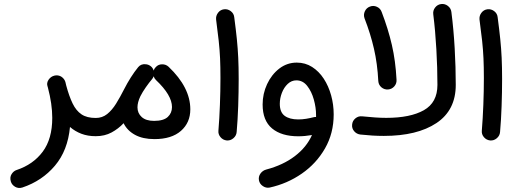

<svg xmlns="http://www.w3.org/2000/svg" viewBox="-20 -662 2616 967"><path d="M219.7 -226.1Q213.4 -243.7 224.6 -260.3Q235.8 -276.9 254.4 -281.2Q262.7 -283.2 270.5 -282.2Q285.2 -280.3 295.7 -270.5Q306.2 -260.7 309.6 -248Q311.5 -239.7 313.5 -231.4Q328.1 -177.2 345.7 -140.9Q363.3 -104.5 390.4 -86.2Q417.5 -67.9 461.9 -67.9H462.4Q481.4 -67.9 494.9 -54.4Q508.3 -41 508.3 -22Q508.3 -2.9 494.9 10.5Q481.4 23.9 462.4 23.9H461.9Q421.9 23.9 389.9 11.7Q357.9 -0.5 332.5 -22.5Q321.3 96.2 256.6 172.6Q191.9 249 93.3 282.2Q72.8 288.6 56.2 278.8Q39.6 269 34.7 252.4Q28.3 231 38.3 215.1Q48.3 199.2 63.5 194.3Q147 166.5 195.1 102.1Q243.2 37.6 243.2 -68.4Q243.2 -137.7 221.2 -221.2Q220.7 -223.6 219.7 -226.1Z M416.5 -22Q416.5 -41 429.9 -54.4Q443.4 -67.9 462.4 -67.9Q495.1 -67.9 519.8 -87.6Q544.4 -107.4 564.7 -140.1Q585 -172.9 605 -212.4Q620.6 -243.2 638.9 -272Q657.2 -300.8 674.8 -322.3L675.8 -323.7Q690.4 -341.3 714.8 -338.4Q729 -336.9 739.7 -328.1Q750 -319.8 753.9 -306.6Q756.8 -316.4 764.2 -323.7Q776.9 -337.9 796.1 -338.1Q815.4 -338.4 829.1 -325.7Q938.5 -221.7 938.5 -111.3Q938.5 -44.4 891.4 -2.9Q844.2 38.6 757.8 38.6Q699.2 38.6 659.9 17.1Q620.6 -4.4 602.5 -41.5Q576.7 -13.7 542 5.1Q507.3 23.9 462.4 23.9Q443.4 23.9 429.9 10.5Q416.5 -2.9 416.5 -22ZM672.4 -121.6Q672.4 -91.8 693.8 -72.5Q715.3 -53.2 755.9 -53.2Q803.7 -53.2 825 -73Q846.2 -92.8 846.2 -123Q846.2 -182.6 765.6 -258.8Q757.3 -266.6 753.9 -277.8Q751 -269.5 745.6 -263.2Q731 -246.1 714.4 -222.4Q697.8 -198.7 687 -177.2Q672.4 -146.5 672.4 -121.6Z M1068.4 -563.5Q1066.4 -582 1077.9 -597.4Q1089.4 -612.8 1107.9 -615.2Q1126.5 -617.7 1142.1 -606Q1157.7 -594.2 1159.7 -575.7Q1168 -513.2 1172.9 -465.3Q1177.7 -417.5 1179.9 -370.6Q1182.1 -323.7 1182.1 -264.2Q1182.1 -197.8 1179.7 -127.7Q1177.2 -57.6 1171.9 2.9Q1170.4 21.5 1155.5 34.2Q1140.6 46.9 1122.1 45.4Q1103 43.5 1090.6 28.8Q1078.1 14.2 1080.1 -4.4Q1085 -64.5 1087.6 -134Q1090.3 -203.6 1090.3 -268.6Q1090.3 -324.7 1088.4 -367.9Q1086.4 -411.1 1081.5 -456.5Q1076.7 -502 1068.4 -563.5Z M1474.6 -346.7Q1517.6 -346.7 1552 -324.7Q1586.4 -302.7 1610.6 -265.6Q1634.8 -228.5 1647.7 -181.9Q1660.6 -135.3 1660.6 -85.9Q1660.6 9.3 1616.9 85.4Q1573.2 161.6 1500 212.4Q1426.8 263.2 1337.9 282.7Q1319.8 286.1 1303.7 275.1Q1287.6 264.2 1284.2 246.1Q1280.8 227.5 1291.7 212.2Q1302.7 196.8 1320.8 191.9Q1405.8 169.4 1464.8 124.5Q1523.9 79.6 1551.3 18.1Q1515.1 24.4 1482.4 24.4Q1397.9 24.4 1350.3 -15.1Q1302.7 -54.7 1302.7 -135.7Q1302.7 -189.9 1325.2 -238.3Q1347.7 -286.6 1386.7 -316.7Q1425.8 -346.7 1474.6 -346.7ZM1389.2 -139.2Q1389.2 -96.7 1413.8 -78.6Q1438.5 -60.5 1481.9 -60.5Q1502 -60.5 1521.7 -63.7Q1541.5 -66.9 1560.5 -71.8Q1565.9 -73.2 1571.8 -72.8Q1571.8 -78.1 1571.8 -83Q1571.8 -120.6 1560.5 -160.9Q1549.3 -201.2 1527.3 -229.2Q1505.4 -257.3 1472.7 -257.3Q1448.2 -257.3 1429.2 -239.5Q1410.2 -221.7 1399.7 -194.3Q1389.2 -167 1389.2 -139.2Z M1753.4 -34.2Q1754.9 -53.2 1769.8 -65.7Q1784.7 -78.1 1803.2 -76.2Q1837.9 -72.8 1867.4 -70.6Q1897 -68.4 1925.3 -68.4Q2046.4 -68.4 2114.7 -106.9Q2183.1 -145.5 2183.1 -234.4Q2183.1 -319.8 2177.7 -414.1Q2172.4 -508.3 2162.1 -589.8Q2159.7 -608.9 2171.4 -624Q2183.1 -639.2 2201.7 -641.6Q2220.2 -644 2235.6 -632.3Q2251 -620.6 2253.4 -601.6Q2264.6 -514.6 2270 -418.9Q2275.4 -323.2 2275.4 -234.4Q2275.4 -106.9 2178.2 -42.2Q2081.1 22.5 1913.1 22.5Q1884.8 22.5 1856.2 20.8Q1827.6 19 1794.9 15.6Q1775.9 13.2 1763.7 -1.2Q1751.5 -15.6 1753.4 -34.2ZM1815.9 -569.8Q1809.6 -587.9 1817.6 -605.2Q1825.7 -622.6 1843.3 -628.9Q1860.8 -635.7 1878.4 -627.7Q1896 -619.6 1902.3 -601.6Q1935.1 -516.1 1953.6 -435.8Q1972.2 -355.5 1977.1 -260.7Q1978.5 -241.7 1966.1 -227.3Q1953.6 -212.9 1934.6 -211.4Q1915.5 -210 1901.1 -222.2Q1886.7 -234.4 1885.3 -253.4Q1880.9 -340.8 1863.5 -416.3Q1846.2 -491.7 1815.9 -569.8Z M2395 -563.5Q2393.1 -582 2404.5 -597.4Q2416 -612.8 2434.6 -615.2Q2453.1 -617.7 2468.8 -606Q2484.4 -594.2 2486.3 -575.7Q2494.6 -513.2 2499.5 -465.3Q2504.4 -417.5 2506.6 -370.6Q2508.8 -323.7 2508.8 -264.2Q2508.8 -197.8 2506.3 -127.7Q2503.9 -57.6 2498.5 2.9Q2497.1 21.5 2482.2 34.2Q2467.3 46.9 2448.7 45.4Q2429.7 43.5 2417.2 28.8Q2404.8 14.2 2406.7 -4.4Q2411.6 -64.5 2414.3 -134Q2417 -203.6 2417 -268.6Q2417 -324.7 2415 -367.9Q2413.1 -411.1 2408.2 -456.5Q2403.3 -502 2395 -563.5Z"/></svg>

Font: Mikhak-FD Medium
Style: Regular
Weight: 500
Designer: Amin Abedi
Version: Version 3.2